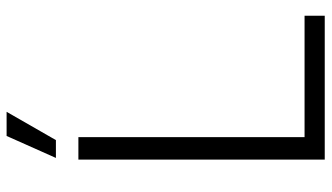

<svg xmlns="http://www.w3.org/2000/svg" viewBox="-226 -753 979 567"><g transform="rotate(-90 263.5 -469.5)"><path d="M75.7 0V-727.5H142.1V-59.6H500.5V0ZM80.6 -793.9 145.5 -939.5H216.8L133.3 -793.9Z"/></g></svg>

Font: Inter Display Light
Style: Regular
Weight: 300
Designer: Rasmus Andersson
Foundry: rsms
Version: Version 4.000;git-a52131595